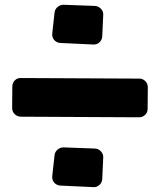

<svg xmlns="http://www.w3.org/2000/svg" viewBox="-20 -773 670 797"><path d="M404.5 -30.6Q403.7 -15.4 392.9 -5.4Q382.1 4.6 367.7 3.8L231.4 -2.6Q215.3 -3.4 205.3 -14.6Q195.3 -25.8 196.9 -41.9L206.5 -129.1Q208.1 -142.7 218.9 -152Q229.8 -161.2 243.4 -161.2L374.1 -156.4Q388.5 -155.6 398.9 -144.7Q409.3 -133.9 408.5 -119.5ZM404.5 -622.6Q403.7 -607.4 392.9 -597.4Q382.1 -587.4 367.7 -588.2L231.4 -594.6Q215.3 -595.4 205.3 -606.6Q195.3 -617.8 196.9 -633.9L206.5 -721.1Q208.1 -734.7 218.9 -744Q229.8 -753.2 243.4 -753.2L374.1 -748.4Q388.5 -747.6 398.9 -736.7Q409.3 -725.9 408.5 -711.5ZM592.8 -321.5Q592.8 -306.2 582.4 -296.2Q572 -286.1 556.8 -286.1L65.6 -288.6Q50.4 -289.4 40.4 -299.8Q30.4 -310.2 30.4 -324.7L31.2 -413.8Q31.2 -429.1 41.6 -439.5Q52 -449.9 67.2 -449.1L558.4 -446.7Q572.8 -446.7 583.2 -436.3Q593.6 -425.8 593.6 -410.6Z"/></svg>

Font: d puntillas B to tiptoe
Style: Regular
Weight: 400
Designer: deFharo
Foundry: deFharo.com
Version: Version 1.001 2012